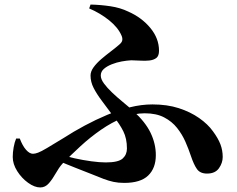

<svg xmlns="http://www.w3.org/2000/svg" viewBox="-20 -789 1040 844"><path d="M526 15Q500 15 479 10.5Q458 6 435.5 -2.5Q413 -11 384 -23Q351 -36 311.5 -51.5Q272 -67 230 -85L244 -110Q272 -101 308.5 -93Q345 -85 381.5 -80Q418 -75 445 -75Q500 -75 519 -92Q538 -109 538 -136Q538 -180 522 -212Q506 -244 479 -277Q451 -315 428 -345.5Q405 -376 391.5 -402.5Q378 -429 378 -457Q378 -475 391.5 -493.5Q405 -512 425.5 -529.5Q446 -547 466.5 -562.5Q487 -578 502 -591Q516 -602 517.5 -612Q519 -622 514 -633Q499 -668 460 -699.5Q421 -731 372 -752L378 -769Q422 -768 465.5 -761.5Q509 -755 544 -738Q603 -712 641 -666Q679 -620 679 -566Q679 -543 667 -534Q655 -525 636 -523Q617 -521 595.5 -522.5Q574 -524 557 -524Q538 -523 515.5 -519Q493 -515 471.5 -506.5Q450 -498 436.5 -486Q423 -474 423 -457Q423 -441 437 -422Q451 -403 472.5 -382.5Q494 -362 519 -341.5Q544 -321 566 -301Q619 -253 642 -205Q665 -157 665 -107Q665 -50 631.5 -17.5Q598 15 526 15ZM157 35Q132 35 103.5 14.5Q75 -6 55.5 -37Q36 -68 36 -99Q36 -119 40 -141.5Q44 -164 51 -180H67Q79 -148 94.5 -130.5Q110 -113 125 -113Q134 -113 147.5 -118Q161 -123 187 -138.5Q213 -154 259 -182Q304 -211 352.5 -237Q401 -263 451 -284Q501 -305 551.5 -317.5Q602 -330 650 -330Q715 -330 766 -313.5Q817 -297 855.5 -270Q894 -243 916 -212Q939 -181 949 -154.5Q959 -128 959 -99Q959 -73 942.5 -49.5Q926 -26 890 -26Q860 -26 846 -45.5Q832 -65 819 -104Q809 -134 795 -166Q781 -198 758.5 -226.5Q736 -255 701.5 -273Q667 -291 616 -291Q569 -291 520 -271Q471 -251 424 -218.5Q377 -186 334 -146.5Q291 -107 254 -69Q239 -52 225 -27Q211 -2 195 16.5Q179 35 157 35Z"/></svg>

Font: Noto Serif JP ExtraLight ExtraBold
Style: Regular
Weight: 800
Version: Version 2.003-H1;hotconv 1.1.1;makeotfexe 2.6.0